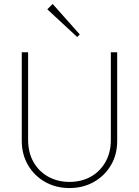

<svg xmlns="http://www.w3.org/2000/svg" viewBox="-20 -940 702 970"><path d="M331 10Q262 10 207.5 -21Q153 -52 121.5 -106Q90 -160 90 -228V-676H122V-234Q122 -169 149.5 -121Q177 -73 224.5 -47Q272 -21 331 -21Q391 -21 438 -47Q485 -73 512.5 -121Q540 -169 540 -233V-676H572V-227Q572 -159 540.5 -105.5Q509 -52 454.5 -21Q400 10 331 10ZM370 -753 219 -893 246 -920 383 -766Z"/></svg>

Font: Marine Company Thin
Style: Regular
Weight: 100
Designer: Rodrigo Fuenzalida
Foundry: fragTYPE
Version: Version 1.000